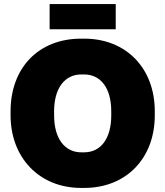

<svg xmlns="http://www.w3.org/2000/svg" viewBox="-20 -907 813 944"><path d="M224 -763H549V-887H224ZM32 -340C32 -132 173 17 379 17H394C601 17 741 -129 741 -340V-360C741 -571 601 -717 394 -717H379C169 -717 32 -573 32 -360ZM246 -340V-360C246 -473 298 -541 380 -541H393C476 -541 527 -473 527 -360V-340C527 -226 476 -158 393 -158H380C298 -158 246 -226 246 -340Z"/></svg>

Font: Fixel Text Black
Style: Regular
Weight: 900
Width: 4
Designer: AlfaBravo + MacPaw
Foundry: Kyrylo Tkachov, Marchela Mozhyna, Serhii Makarenko, Maria Weinstein, Zakhar Kryvoshyya
Version: Version 1.211